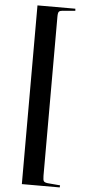

<svg xmlns="http://www.w3.org/2000/svg" viewBox="-66 -848 501 1096"><g transform="rotate(5 185.0 -300.0)"><path d="M103 212V-812H320L321 -800L249 -794Q234 -793 228 -787Q222 -781 222 -757V154Q222 179 227.5 185.5Q233 192 250 194L321 200L320 212Z"/></g></svg>

Font: Literata 72pt
Style: Bold
Weight: 700
Designer: Latin by Veronika Burian and Jose Scaglione. Greek by Irene Vlachou. Cyrillic by Vera Evstafieva.
Foundry: TypeTogether
Version: Version 3.002